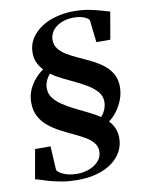

<svg xmlns="http://www.w3.org/2000/svg" viewBox="-98 -891 804 1057"><g transform="rotate(-10 303.5 -362.5)"><path d="M514.5 -90.5Q514.5 -50 496 -15.8Q477.5 18.5 443 44Q408.5 69.5 359.5 83.5Q310.5 97.5 249 97.5Q205.5 97.5 168.8 91.5Q132 85.5 102.5 77.5Q73 69.5 51.8 62.2Q30.5 55 18.5 53L47.5 -111H134L141.5 23Q148 33.5 163.5 42.8Q179 52 201.8 57.8Q224.5 63.5 251.5 63.5Q290.5 63.5 322.8 50.8Q355 38 374.2 15.2Q393.5 -7.5 394 -37Q394 -65.5 376.5 -86.2Q359 -107 330.2 -123.5Q301.5 -140 267 -156Q232.5 -172 198 -190.2Q163.5 -208.5 134.5 -232.5Q105.5 -256.5 88.2 -289Q71 -321.5 71 -366.5Q71 -404.5 85 -436.5Q99 -468.5 120.8 -493.5Q142.5 -518.5 167.5 -535.5Q148 -555.5 137 -580Q126 -604.5 126 -635.5Q126 -677.5 146.5 -711.5Q167 -745.5 203 -770.2Q239 -795 286.8 -808.2Q334.5 -821.5 389 -821.5Q438 -821.5 477 -813.5Q516 -805.5 544 -796.8Q572 -788 586.5 -785L560 -632H482L468 -756.5Q464.5 -764.5 452.8 -771.2Q441 -778 423 -782.5Q405 -787 381.5 -787Q354 -787 329.5 -779.8Q305 -772.5 286.5 -759.2Q268 -746 257.5 -727.5Q247 -709 246.5 -686Q246.5 -656 263.5 -634.8Q280.5 -613.5 309.2 -596.5Q338 -579.5 372.2 -564.2Q406.5 -549 441 -531.8Q475.5 -514.5 504 -492.5Q532.5 -470.5 549.8 -440Q567 -409.5 567 -368Q567 -331 554 -297Q541 -263 520 -235Q499 -207 475 -189.5Q494.5 -169 504.5 -144.8Q514.5 -120.5 514.5 -90.5ZM468.5 -301Q469 -332 449.2 -356Q429.5 -380 398 -399.5Q366.5 -419 330 -436.2Q293.5 -453.5 259.2 -470.2Q225 -487 201 -505.5Q187 -491.5 178 -471.2Q169 -451 169 -430Q168.5 -399 186.5 -375Q204.5 -351 234.5 -331Q264.5 -311 300.2 -293.2Q336 -275.5 371.5 -258.2Q407 -241 436 -222Q450.5 -236.5 459.5 -258Q468.5 -279.5 468.5 -301Z"/></g></svg>

Font: Merriweather 120pt
Style: Bold Italic
Weight: 700
Italic angle: -7.8°
Version: Version 2.101